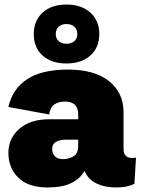

<svg xmlns="http://www.w3.org/2000/svg" viewBox="-20 -817 620 847"><path d="M325 -314Q325 -340 310.5 -354.5Q296 -369 266 -369Q238 -369 219.5 -356Q201 -343 197 -312L17 -345Q35 -425 99.5 -467.5Q164 -510 280 -510Q397 -510 461 -459Q525 -408 525 -322V-159Q525 -120 564 -120Q572 -120 580 -122L573 -6Q541 10 494 10Q442 10 405 -8Q368 -26 353 -63Q334 -29 294.5 -9.5Q255 10 190 10Q104 10 60.5 -33.5Q17 -77 17 -142Q17 -207 65.5 -249Q114 -291 199 -291H325ZM258 -115Q282 -115 303.5 -127Q325 -139 325 -174V-201H272Q210 -201 210 -159Q210 -141 222 -128Q234 -115 258 -115ZM273 -797Q339 -797 378.5 -761.5Q418 -726 418 -667Q418 -607 378.5 -572Q339 -537 273 -537Q207 -537 168 -572Q129 -607 129 -667Q129 -726 168 -761.5Q207 -797 273 -797ZM273 -711Q252 -711 239 -699Q226 -687 226 -667Q226 -647 239 -635.5Q252 -624 273 -624Q295 -624 308 -635.5Q321 -647 321 -667Q321 -687 308 -699Q295 -711 273 -711Z"/></svg>

Font: Prodigy Sans ExtraBold
Style: Regular
Weight: 800
Designer: Wei Huang
Foundry: Wei Huang
Version: Version 1.003; ttfautohint (v1.8.3)